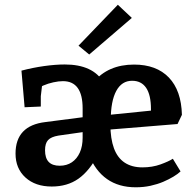

<svg xmlns="http://www.w3.org/2000/svg" viewBox="-20 -774 824 807"><path d="M197.5 10Q128.6 10 87 -27.9Q45.3 -65.8 45.3 -128.4Q45.3 -246 170.4 -260.9L342.2 -283.1V-220.7L225.6 -204.1Q194.8 -199 182 -185.2Q169.3 -171.4 169.3 -142.5Q169.3 -109.7 184.6 -93.5Q200 -77.4 230.9 -77.4Q260.4 -77.4 282 -91.9Q303.6 -106.5 315.5 -133Q327.3 -159.5 327.3 -195.1V-318.3Q327.3 -432.9 244.6 -432.9Q226.5 -432.9 204.2 -428Q181.9 -423.1 162.5 -414.7Q143.2 -406.3 130.3 -395.4L162.7 -464.1L151.5 -369.7V-326.2L83.4 -323.2L70.2 -477.1Q118 -489.7 165.9 -496.4Q213.7 -503 252.1 -503Q371 -503 415.5 -427.4L372.5 -428.5Q434.5 -502.6 543.3 -502.6Q637.6 -502.6 689.9 -448Q742.1 -393.4 744.6 -291.4L726.2 -252.7L429.6 -228.5L431 -290.5L666.6 -314.3L614.5 -257.5V-315.4Q614.5 -374.8 594.3 -404.7Q574.1 -434.5 535.2 -434.5Q491.9 -434.5 468.8 -392Q445.6 -349.4 445.5 -269.1L443.9 -250.5Q444.2 -190.9 459 -150.6Q473.9 -110.4 504.1 -90.4Q534.3 -70.5 578.5 -70.5Q620 -70.5 654.7 -83Q689.4 -95.6 706.5 -106.7L738.9 -53.5Q727.5 -42.7 708.7 -31.4Q689.8 -20 665.7 -9.7Q641.5 0.5 612.4 6.9Q583.2 13.2 550.5 13.2Q479.2 13.2 430 -21.3Q380.7 -55.7 354 -123.1L392.5 -124.7Q355.9 -55.4 309.5 -22.7Q263 10 197.5 10ZM355 -544.9 310 -582 475.3 -754 534.1 -698.7Z"/></svg>

Font: Andada Pro
Style: Regular
Weight: 400
Designer: Carolina Giovagnoli
Foundry: Huerta Tipografica
Version: Version 3.003